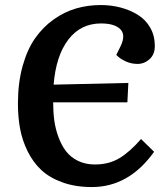

<svg xmlns="http://www.w3.org/2000/svg" viewBox="-20 -735 673 769"><path d="M462.9 -549.8Q484.9 -595.2 461.7 -618.2Q438.5 -641.1 384.8 -641.1Q303.2 -641.1 253.7 -576.4Q204.1 -511.7 194.8 -396L494.1 -402.8L490.2 -325.2H192.9Q192.9 -286.6 197.5 -252.4Q202.1 -218.3 214.4 -185.3Q226.6 -152.3 244.9 -128.7Q263.2 -105 292.7 -90.6Q322.3 -76.2 359.9 -76.2Q416.5 -76.2 458.5 -101.6Q500.5 -127 544.9 -178.2L597.2 -127Q496.1 14.2 348.1 14.2Q282.2 14.2 230.5 -4.4Q178.7 -22.9 145.5 -54Q112.3 -85 90.8 -128.7Q69.3 -172.4 60.5 -219.2Q51.8 -266.1 51.8 -319.8Q51.8 -402.3 70.3 -469.5Q88.9 -536.6 120.4 -581.5Q151.9 -626.5 194.8 -657Q237.8 -687.5 284.9 -701.2Q332 -714.8 383.8 -714.8Q425.3 -714.8 463.1 -704.8Q501 -694.8 532.2 -675.5Q563.5 -656.2 581.8 -624Q600.1 -591.8 600.1 -550.8Q600.1 -517.1 579.1 -498Q558.1 -479 530.8 -479Q505.9 -479 483.2 -489.3Q460.4 -499.5 445.8 -515.1Z"/></svg>

Font: Literata Book
Style: Bold Italic
Weight: 700
Italic angle: -3°
Designer: Latin by Veronika Burian and Jose Scaglione. Greek by Irene Vlachou. Cyrillic by Vera Evstafieva
Foundry: TypeTogether
Version: Version 1.003;PS 001.003;hotconv 1.0.88;makeotf.lib2.5.64775